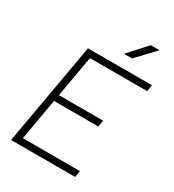

<svg xmlns="http://www.w3.org/2000/svg" viewBox="-210 -1012 1023 1130"><g transform="rotate(30 301.0 -447.0)"><path d="M44.4 0 158.7 -649.4 166.5 -693.4H601.6L593.8 -649.4H205.6L156.2 -369.1H457L449.2 -325.2H148.4L99.1 -43.9H486.8L479.5 0ZM366.2 -771.5 477.5 -894H537.1L420.9 -771.5Z"/></g></svg>

Font: Cascadia Mono PL ExtraLight
Style: Italic
Weight: 200
Italic angle: -10°
Monospace: yes
Designer: Aaron Bell
Foundry: Saja Typeworks
Version: Version 2404.023; ttfautohint (v1.8.4)